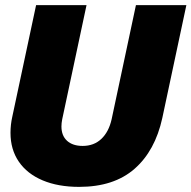

<svg xmlns="http://www.w3.org/2000/svg" viewBox="-20 -718 748 750"><path d="M21 -199Q21 -231 28 -262L121 -698H318L223 -252Q220 -237 220 -224Q220 -188 242 -168Q264 -148 303 -148Q347 -148 376 -175.5Q405 -203 416 -252L511 -698H708L614 -257Q586 -129 505.5 -58.5Q425 12 289 12Q207 12 146.5 -13.5Q86 -39 53.5 -86.5Q21 -134 21 -199Z"/></svg>

Font: Azeret Mono ExtraBold
Style: Italic
Weight: 800
Italic angle: -12°
Designer: Martin Vácha
Foundry: Displaay
Version: Version 1.000; Glyphs 3.0.3, build 3074